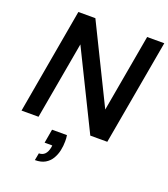

<svg xmlns="http://www.w3.org/2000/svg" viewBox="-169 -819 1051 1199"><g transform="rotate(20 357.0 -219.0)"><path d="M20 0 143 -700H256L509 -185L600 -700H714L590 0H477L224 -514L133 0ZM204 262 213 214Q237 214 252 199Q267 184 273 154L275 139H224L240 47H339Q341 57 341.5 67.5Q342 78 342 88Q342 118 335.5 148.5Q329 179 313.5 205Q298 231 271.5 246.5Q245 262 204 262Z"/></g></svg>

Font: Rethink Sans SemiBold
Style: Italic
Weight: 600
Italic angle: -10°
Designer: The Rethink Sans project authors (Hans Thiessen). DM Sans designed by Colophon Foundry.
Foundry: Rethink Communications LLC
Version: Version 1.001